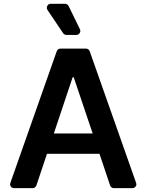

<svg xmlns="http://www.w3.org/2000/svg" viewBox="-20 -981 764 1001"><path d="M32.7 -20.6Q32.7 -22.7 34.1 -27.7L275.6 -713.4Q277.7 -719.8 283 -723.7Q288.4 -727.6 295.1 -727.6H428.3Q435 -727.6 440.3 -723.7Q445.7 -719.8 447.8 -713.4L689.6 -27.7Q691.1 -22.7 691.1 -20.6Q691.1 -12.4 685 -6.2Q679 0 670.1 0H573.9Q567.1 0 561.6 -3.9Q556.1 -7.8 554 -14.2L498.6 -179.3H225.1L169.7 -14.2Q167.6 -7.8 162.1 -3.9Q156.6 0 149.9 0H53.6Q44.7 0 38.7 -6Q32.7 -12.1 32.7 -20.6ZM463.1 -285.2 364.3 -578.1H358.7L260.7 -285.2ZM326 -799H377.8Q386.7 -799 392.8 -805.2Q398.8 -811.4 398.8 -819.6Q398.8 -824.6 396.7 -828.8L337.7 -949.6Q334.9 -954.9 329.9 -958.1Q324.9 -961.3 318.9 -961.3H245Q235.8 -961.3 229.9 -955.1Q224.1 -948.9 224.1 -940.3Q224.1 -933.9 227.6 -929L308.9 -808.2Q311.8 -804 316.4 -801.5Q321 -799 326 -799Z"/></svg>

Font: DeltaSans SemiBold
Style: Regular
Weight: 600
Designer: Rasmus Andersson
Foundry: rsms
Version: Version 3.012